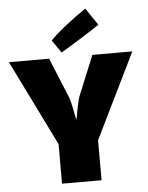

<svg xmlns="http://www.w3.org/2000/svg" viewBox="-62 -827 671 871"><g transform="rotate(-5 274.0 -391.0)"><path d="M412 -704 359 -782C303 -744 228 -687 195 -651L235 -593C290 -625 383 -684 412 -704ZM555 -570H373L298 -387C291 -369 282 -317 276 -286H274C268 -316 259 -367 252 -385L176 -570H-7L185 -180V0H365V-182Z"/></g></svg>

Font: FilmFarsi_V5 Display
Style: Regular
Weight: 400
Designer: Borna Izadpanah
Foundry: Borna Izadpanah
Version: Version 1.000;PS 001.000;hotconv 1.0.88;makeotf.lib2.5.64775